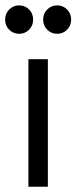

<svg xmlns="http://www.w3.org/2000/svg" viewBox="-26 -710 291 730"><path d="M82 0V-485H156V0ZM47 -581.5Q24.5 -581.5 9 -597Q-6.5 -612.5 -6.5 -635.5Q-6.5 -658.5 9 -674Q24.5 -689.5 47 -689.5Q69 -689.5 84.5 -674Q100 -658.5 100 -635.5Q100 -612.5 84.5 -597Q69 -581.5 47 -581.5ZM191.5 -581.5Q169 -581.5 153.5 -597Q138 -612.5 138 -635.5Q138 -658.5 153.5 -674Q169 -689.5 191.5 -689.5Q213.5 -689.5 229 -674Q244.5 -658.5 244.5 -635.5Q244.5 -612.5 229 -597Q213.5 -581.5 191.5 -581.5Z"/></svg>

Font: Geologica Thin Roman ExtraLight
Style: Regular
Weight: 250
Version: Version 1.010;gftools[0.9.28]